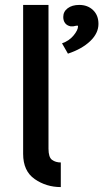

<svg xmlns="http://www.w3.org/2000/svg" viewBox="-20 -760 420 780"><path d="M74 -740H177V-156Q177 -121 191.5 -110.5Q206 -100 227 -100V0Q168 0 121 -32.5Q74 -65 74 -135ZM297 -653Q297 -656 294 -656Q291 -656 287 -655Q278 -652 267 -653Q252 -656 244.5 -666Q237 -676 237 -691Q237 -713 255 -726.5Q273 -740 302 -740Q336 -740 358 -719Q380 -698 380 -663Q380 -625 346.5 -593Q313 -561 256 -542L232 -584Q261 -594 279 -616Q297 -638 297 -653Z"/></svg>

Font: Easer Grotesk Variable
Style: Regular
Weight: 400
Designer: Boardeaser, Bonnie Shaver-Troup, Thomas Jockin
Foundry: Lexend
Version: Version 1.001;Glyphs 3.1.2 (3151)